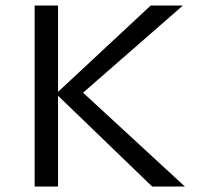

<svg xmlns="http://www.w3.org/2000/svg" viewBox="-20 -678 719 698"><path d="M533 0 191 -330V0H106V-658H191V-344L528 -658H645L282 -341L652 0Z"/></svg>

Font: Ysabeau SC Medium
Style: Regular
Weight: 500
Designer: Christian Thalmann (Catharsis Fonts)
Version: Version 0.003